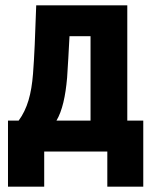

<svg xmlns="http://www.w3.org/2000/svg" viewBox="-20 -569 570 721"><path d="M10 132H146V0H383V132H518V-116H458V-549H116C112 -431 109 -356 104 -292C98 -216 83 -161 50 -116H10ZM232 -277C235 -324 238 -372 241 -433H320V-116H192C214 -153 226 -208 232 -277Z"/></svg>

Font: Noto Sans Mono Condensed ExtraBold
Style: Regular
Weight: 800
Width: 3
Designer: Monotype Design Team
Foundry: Monotype Imaging Inc.
Version: Version 2.014